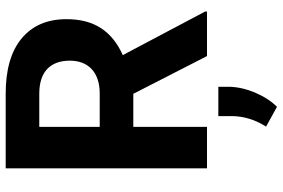

<svg xmlns="http://www.w3.org/2000/svg" viewBox="-180 -571 998 678"><g transform="rotate(-90 319.0 -232.0)"><path d="M460 0H617.2V-6.8L463.4 -297.4C548.8 -335.9 590.3 -398.9 590.3 -496.1C590.3 -564.5 567.4 -617.2 522 -654.8C476.6 -692.4 411.6 -710.9 327.6 -710.9H63.5V0H210V-260.3H326.7ZM210 -592.3H327.6C406.2 -592.3 443.8 -551.3 443.8 -484.4C443.8 -418.5 401.9 -378.9 328.1 -378.9H210ZM280.8 247.1C300.8 227.1 317.9 200.7 331.5 168.5C344.7 136.2 351.6 105 351.6 74.7V40H248V90.3C247.1 131.8 234.9 170.9 210.9 208.5Z"/></g></svg>

Font: Roboto
Style: Bold
Weight: 700
Designer: Google
Version: Version 2.137; 2017